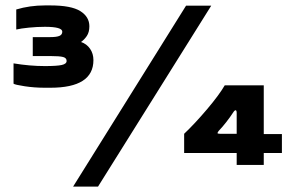

<svg xmlns="http://www.w3.org/2000/svg" viewBox="-20 -609 1090 709"><path d="M30 -300V-375Q90 -365 146 -365Q190 -365 208 -369Q226 -373 226 -384Q226 -395 213 -398.5Q200 -402 166 -402H101V-472H166Q189 -472 199.5 -476.5Q210 -481 210 -492Q210 -510 146 -510Q117 -510 87 -507Q57 -504 40 -500V-574Q90 -589 146 -589H166Q243 -589 276.5 -568Q310 -547 310 -512Q310 -490 300.5 -476Q291 -462 279 -454Q300 -447 312.5 -429Q325 -411 325 -387Q325 -285 166 -285H146Q107 -285 71 -290.5Q35 -296 30 -300ZM667 -588H760L342 80H250ZM660 -115Q700 -153 744.5 -205.5Q789 -258 810 -294H954V-114H1021V-44H954V0H854V-44H660ZM854 -193Q854 -200 851 -201.5Q848 -203 844 -198Q815 -154 787 -125Q783 -119 783 -118Q783 -115 792 -115H854Z"/></svg>

Font: Dashboard
Style: Regular
Weight: 400
Designer: jaiki
Version: Version 1.000